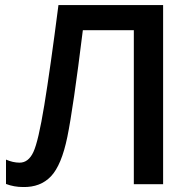

<svg xmlns="http://www.w3.org/2000/svg" viewBox="-20 -734 764 765"><path d="M629.9 0H513.2V-613.8H310.1Q271.5 -301.3 248.3 -188.5Q225.1 -75.7 183.1 -31.5Q141.1 12.7 71.8 11.2Q36.1 11.2 3.9 -1V-98.1Q31.7 -85.9 58.1 -85.9Q93.3 -85.9 113 -128.2Q132.8 -170.4 156.5 -314.9Q180.2 -459.5 212.9 -713.9H629.9Z"/></svg>

Font: Open Sans Semibold
Style: Regular
Weight: 600
Foundry: Ascender Corporation
Version: Version 1.10; ttfautohint (v1.5.65-e2d9)